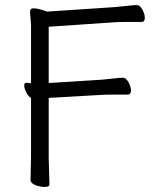

<svg xmlns="http://www.w3.org/2000/svg" viewBox="-20 -732 613 761"><path d="M101 -19 103 -108V-344Q92 -350 84 -366Q76 -382 76 -393Q76 -404 84 -404H86Q94 -402 103 -402V-634L99 -685Q99 -699 113 -699Q127 -699 146 -693Q165 -687 166 -686L437 -704Q460 -706 485.5 -709Q511 -712 522.5 -712Q534 -712 544 -694.5Q554 -677 554 -661Q554 -645 541 -645H479Q452 -645 438 -644L173 -626V-403L382 -416Q405 -418 430.5 -421Q456 -424 467.5 -424Q479 -424 489 -406.5Q499 -389 499 -373Q499 -357 486 -357H423Q397 -357 383 -356L173 -344V-107L176 -1Q176 9 157.5 9Q139 9 120 1.5Q101 -6 101 -19Z"/></svg>

Font: LXGW Bright GB
Style: Regular
Weight: 400
Designer: Christian Thalmann (Catharsis Fonts)
Foundry: LXGW / Christian Thalmann (Catharsis Fonts) / Fontworks Inc.
Version: Version 5.510